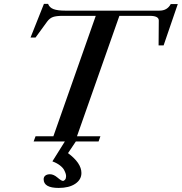

<svg xmlns="http://www.w3.org/2000/svg" viewBox="-20 -717 921 973"><path d="M150.4 0 160.2 -26.4H250.5L465.3 -636.7H297.4Q265.6 -636.7 248.8 -630.9Q231.9 -625 219.2 -607.9L160.2 -526.9H134.8L202.6 -697.3H223.6Q231 -678.2 251.5 -670.7Q272 -663.1 309.6 -663.1H788.1Q827.6 -663.1 845.2 -696.3H880.9L809.1 -486.8H783.7L784.7 -613.3Q784.7 -636.7 738.8 -636.7H585L370.1 -26.4H488.8L479.5 0H364.3L324.7 59.1Q392.6 109.4 392.6 159.7Q392.6 193.4 361.3 214.4Q330.1 235.4 277.3 235.4Q201.2 235.4 201.2 191.4Q201.2 179.7 209.7 172.9Q218.3 166 233.4 166Q251.5 166 271 182.6Q291 199.7 298.8 199.7Q304.7 199.7 309.8 193.4Q314.9 187 314.9 176.3Q314.9 170.4 313 163.6Q311 156.7 305.2 145Q299.3 133.3 283.9 121.3Q268.6 109.4 245.6 100.6L308.6 0Z"/></svg>

Font: Elstob 18pt SemiBold
Style: Italic
Weight: 600
Italic angle: -20°
Designer: Peter S. Baker
Version: Version 1.015